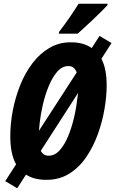

<svg xmlns="http://www.w3.org/2000/svg" viewBox="-20 -951 616 1026"><path d="M72 55 8 17 66 -73Q35 -127 35 -224Q35 -291 48.5 -361Q62 -431 88 -496Q114 -561 153 -612.5Q192 -664 243.5 -694.5Q295 -725 358 -725Q427 -725 470 -694L512 -759L576 -721L522 -637Q550 -584 550 -494Q550 -437 538.5 -369Q527 -301 503 -234.5Q479 -168 441.5 -112.5Q404 -57 351 -23.5Q298 10 229 10Q161 10 119 -18ZM390 -564Q377 -598 346 -598Q312 -598 286 -568Q260 -538 240.5 -491Q221 -444 209 -391.5Q197 -339 192 -294Q191 -283 190 -272Q189 -261 188 -252ZM240 -119Q273 -119 299 -148Q325 -177 344 -223Q363 -269 375.5 -322Q388 -375 393 -424Q395 -432 395.5 -439.5Q396 -447 397 -454L198 -145Q211 -119 240 -119ZM296 -781Q325 -819 351 -856.5Q377 -894 400 -931H555L554 -923Q543 -911 521.5 -889.5Q500 -868 475 -844.5Q450 -821 428 -801Q406 -781 395 -771H294Z"/></svg>

Font: Noto Sans ExtraCondensed ExtraBold
Style: Italic
Weight: 800
Width: 2
Italic angle: -12°
Designer: Monotype Design Team
Foundry: Monotype Imaging Inc.
Version: Version 2.013; ttfautohint (v1.8.4.7-5d5b)